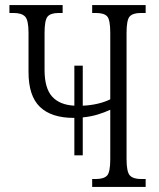

<svg xmlns="http://www.w3.org/2000/svg" viewBox="-20 -734 623 754"><path d="M272 -124V-271H270Q182 -271 137 -314Q92 -357 92 -451V-605Q92 -655 78.5 -669Q65 -683 34 -683H17V-714H226V-683H210Q179 -683 167 -669Q155 -655 155 -605V-459Q155 -388 184.5 -355Q214 -322 272 -319V-476H305V-319Q334 -320 362.5 -326.5Q391 -333 413 -344V-605Q413 -656 401 -669.5Q389 -683 357 -683H342V-714H552V-683H533Q502 -683 489.5 -669.5Q477 -656 477 -605V-109Q477 -59 490 -45Q503 -31 534 -31H552V0H342V-31H356Q388 -31 400.5 -44.5Q413 -58 413 -109V-303Q392 -293 364.5 -284.5Q337 -276 305 -273V-124Z"/></svg>

Font: Noto Serif ExtraCondensed Light
Style: Regular
Weight: 300
Width: 2
Designer: Monotype Design Team
Foundry: Monotype Imaging Inc.
Version: Version 2.014; ttfautohint (v1.8.4.7-5d5b)